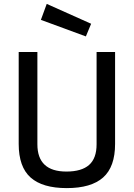

<svg xmlns="http://www.w3.org/2000/svg" viewBox="-20 -955 687 986"><path d="M76 0ZM76 -216V-688H172V-214Q172 -74 321 -74Q399 -74 437.5 -108Q476 -142 476 -214V-688H571V-216Q571 -98 509.5 -43.5Q448 11 323 11Q198 11 137 -43.5Q76 -98 76 -216ZM190 -853 220 -935 448 -833 421 -768Z"/></svg>

Font: sheba-seeBold
Style: Regular
Weight: 600
Designer: Mohamed Galeb, the designers
Foundry: Kief Type Foundry
Version: Version 2.010; ttfautohint (v1.5.33-1714) -l 8 -r 50 -G 200 